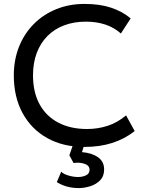

<svg xmlns="http://www.w3.org/2000/svg" viewBox="-20 -735 737 980"><path d="M411 15Q302.5 15 221.2 -30.2Q140 -75.5 95.2 -157.8Q50.5 -240 50.5 -350Q50.5 -429.5 77 -496.2Q103.5 -563 152 -612Q200.5 -661 266.8 -688Q333 -715 411.5 -715Q489 -715 547 -695.8Q605 -676.5 647 -641L597 -564Q563 -594.5 518 -609.5Q473 -624.5 418.5 -624.5Q357 -624.5 307 -605.5Q257 -586.5 221.8 -550.8Q186.5 -515 167.5 -464.5Q148.5 -414 148.5 -351Q148.5 -264 182.2 -202.5Q216 -141 278 -108.8Q340 -76.5 424.5 -76.5Q479 -76.5 529.2 -92.8Q579.5 -109 623.5 -146L667.5 -66Q616 -25.5 552.2 -5.2Q488.5 15 411 15ZM382 225Q348.5 225 320.2 216.8Q292 208.5 270 194.5L292.5 141.5Q304 153.5 329.8 161Q355.5 168.5 378.5 168.5Q400.5 168.5 418.8 160Q437 151.5 437 131.5Q437 109.5 411.5 101Q386 92.5 355.5 97L334 57.5L361 -20H417.5L398.5 41.5Q448.5 45.5 480 67.5Q511.5 89.5 511.5 130Q511.5 164.5 490.8 185.5Q470 206.5 439.8 215.8Q409.5 225 382 225Z"/></svg>

Font: Geologica Cursive Light
Style: Regular
Weight: 300
Designer: Sindre Bremnes, Frode Helland
Foundry: Monokrom Skriftforlag AS
Version: Version 1.010;gftools[0.9.28]